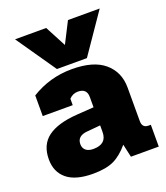

<svg xmlns="http://www.w3.org/2000/svg" viewBox="-136 -818 802 927"><g transform="rotate(-20 265.0 -354.5)"><path d="M50 -724H210L267 -616L322 -724H485L345 -520H191ZM5 -123Q5 -198 55.5 -235.5Q106 -273 206 -280L294 -286V-339Q294 -383 248 -383Q222 -383 203 -363V-330H49V-436Q144 -495 258 -495Q369 -495 425 -447Q481 -399 481 -319V-147Q481 -112 513 -112H525V0H382L367 -67Q329 -22 289 -3.5Q249 15 183 15Q94 15 49.5 -21.5Q5 -58 5 -123ZM294 -159V-193L227 -187Q173 -183 173 -140Q173 -120 186.5 -108.5Q200 -97 225 -97Q294 -97 294 -159Z"/></g></svg>

Font: Pridi
Style: Bold
Weight: 700
Designer: Katatrad Team
Foundry: CadsonDemak
Version: Version 1.001